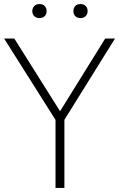

<svg xmlns="http://www.w3.org/2000/svg" viewBox="-32 -931 589 951"><path d="M537.5 -740 287 -337.5V0H243V-337L-11.5 -740H39L265.5 -380L489 -740ZM128 -876Q128 -891.5 137.8 -901.2Q147.5 -911 163.5 -911Q179.5 -911 189.2 -901.2Q199 -891.5 199 -876Q199 -860.5 189.2 -851Q179.5 -841.5 163.5 -841.5Q147.5 -841.5 137.8 -851Q128 -860.5 128 -876ZM331.5 -876Q331.5 -892 341 -901.5Q350.5 -911 366.5 -911Q382.5 -911 392.2 -901.5Q402 -892 402 -876Q402 -860.5 392.2 -851Q382.5 -841.5 366.5 -841.5Q350.5 -841.5 341 -851Q331.5 -860.5 331.5 -876Z"/></svg>

Font: Encode Sans Semi Condensed ExLight
Style: Regular
Weight: 275
Width: 4
Designer: Multiple Designers
Foundry: Impallari Type
Version: Version 2.000